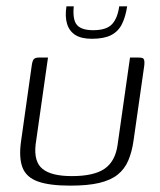

<svg xmlns="http://www.w3.org/2000/svg" viewBox="-20 -580 504 604"><path d="M131 -399 92 -125Q86 -71 114 -48.5Q142 -26 206 -26Q276 -26 309.5 -49.5Q343 -73 350 -125L389 -399Q390 -399 393.5 -399Q397 -399 401 -399Q405 -399 409 -399Q413 -399 414 -399Q424 -399 428 -397.5Q432 -396 433.5 -391Q435 -386 434 -375L400 -137Q395 -102 383.5 -75Q372 -48 350 -30.5Q328 -13 292 -4.5Q256 4 201 4Q136 4 99.5 -9Q63 -22 51 -52.5Q39 -83 46 -134L80 -375Q82 -389 86.5 -394Q91 -399 103 -399Q111 -399 117 -399Q123 -399 131 -399ZM269 -458Q236 -458 217 -470Q198 -482 191 -505Q184 -528 189 -560H212Q208 -517 222.5 -501Q237 -485 273 -485Q315 -485 332.5 -504Q350 -523 355 -560H380Q375 -527 363.5 -504Q352 -481 329.5 -469.5Q307 -458 269 -458Z"/></svg>

Font: Genos Light
Style: Italic
Weight: 300
Italic angle: -8°
Designer: Robert E. Leuschke
Foundry: Robert E. Leuschke
Version: Version 1.010